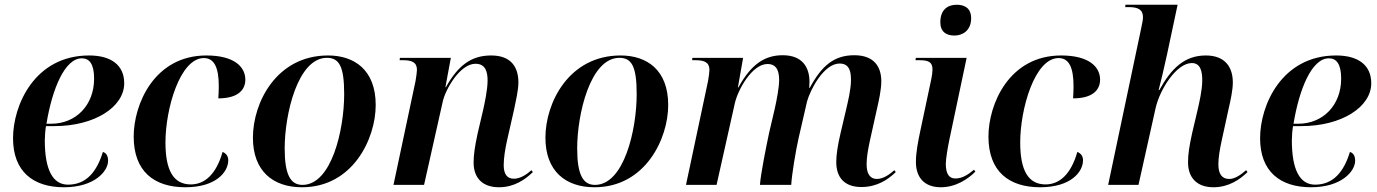

<svg xmlns="http://www.w3.org/2000/svg" viewBox="-20 -780 5808 810"><path d="M250 10C378 10 436 -57 436 -102C436 -124 427 -135 414 -139C389 -57 345 -1 267 -1C204 -1 169 -61 169 -188C169 -203 171 -232 174 -248H210C378 -248 504 -328 504 -429C504 -505 449 -546 356 -546C126 -546 35 -336 35 -197C35 -57 119 10 250 10ZM196 -258H176C200 -404 253 -534 325 -534C358 -534 377 -509 377 -448C377 -337 301 -258 196 -258Z M762 10C892 10 943 -55 943 -104C943 -123 932 -134 919 -139C892 -44 843 -2 785 -2C713 -2 678 -59 678 -179C678 -320 739 -535 840 -535C883 -535 903 -497 903 -416C903 -396 902 -379 901 -365C983 -365 1015 -400 1015 -444C1015 -498 968 -546 851 -546C630 -546 544 -339 544 -204C544 -57 630 10 762 10Z M1254 10C1468 10 1565 -194 1565 -337C1565 -485 1475 -546 1364 -546C1147 -546 1047 -348 1047 -199C1047 -59 1131 10 1254 10ZM1256 0C1206 0 1181 -42 1181 -154C1181 -298 1236 -536 1359 -536C1411 -536 1432 -500 1432 -383C1432 -233 1379 0 1256 0Z M2085 10C2150 10 2196 -23 2228 -54L2222 -62C2202 -44 2175 -26 2148 -26C2119 -26 2105 -46 2105 -83C2105 -114 2111 -150 2119 -187L2149 -319C2156 -354 2167 -399 2167 -432C2167 -495 2138 -546 2052 -546C1969 -546 1913 -505 1861 -412H1859L1882 -536H1667L1666 -526H1680C1718 -526 1739 -517 1739 -485C1739 -477 1736 -456 1733 -438L1640 0H1769L1848 -352C1859 -402 1920 -511 1986 -511C2031 -511 2037 -472 2037 -440C2037 -401 2024 -342 2018 -315L1995 -217C1983 -162 1978 -125 1978 -94C1978 -31 2014 10 2085 10Z M2488 10C2702 10 2799 -194 2799 -337C2799 -485 2709 -546 2598 -546C2381 -546 2281 -348 2281 -199C2281 -59 2365 10 2488 10ZM2490 0C2440 0 2415 -42 2415 -154C2415 -298 2470 -536 2593 -536C2645 -536 2666 -500 2666 -383C2666 -233 2613 0 2490 0Z M3614 9C3681 9 3727 -23 3759 -54L3753 -62C3733 -44 3706 -25 3679 -25C3651 -25 3636 -47 3636 -87C3636 -116 3642 -150 3650 -187L3680 -322C3688 -357 3698 -402 3698 -437C3698 -498 3668 -547 3584 -547C3498 -547 3446 -502 3396 -409H3394C3394 -416 3395 -426 3395 -435C3395 -496 3365 -547 3282 -547C3206 -547 3149 -509 3095 -411H3093L3115 -536H2901L2900 -526H2914C2950 -526 2973 -518 2973 -485C2973 -476 2970 -456 2967 -438L2874 0H3003L3080 -344C3092 -399 3152 -510 3218 -510C3259 -510 3267 -476 3267 -442C3267 -412 3257 -359 3248 -319L3225 -221C3212 -160 3189 -45 3186 0H3318C3320 -41 3337 -144 3349 -197L3385 -353C3399 -403 3456 -512 3522 -512C3568 -512 3570 -470 3570 -441C3570 -402 3556 -346 3550 -320L3526 -218C3514 -166 3508 -128 3508 -96C3508 -31 3543 9 3614 9Z M4006 -630C4041 -630 4077 -651 4077 -703C4077 -746 4049 -760 4016 -760C3978 -760 3947 -739 3947 -686C3947 -646 3972 -630 4006 -630ZM3949 10C4013 10 4064 -25 4095 -56L4089 -64C4066 -45 4041 -27 4011 -27C3983 -27 3971 -47 3970 -87C3970 -111 3979 -161 3985 -190L4058 -536H3844L3842 -526H3858C3896 -526 3914 -519 3914 -487C3914 -476 3912 -462 3909 -447L3863 -230C3853 -183 3844 -137 3844 -97C3844 -29 3882 10 3949 10Z M4368 10C4498 10 4549 -55 4549 -104C4549 -123 4538 -134 4525 -139C4498 -44 4449 -2 4391 -2C4319 -2 4284 -59 4284 -179C4284 -320 4345 -535 4446 -535C4489 -535 4509 -497 4509 -416C4509 -396 4508 -379 4507 -365C4589 -365 4621 -400 4621 -444C4621 -498 4574 -546 4457 -546C4236 -546 4150 -339 4150 -204C4150 -57 4236 10 4368 10Z M5099 10C5164 10 5211 -23 5243 -54L5237 -62C5212 -40 5188 -25 5166 -25C5135 -25 5120 -46 5120 -87C5120 -115 5126 -150 5134 -187L5163 -320C5171 -355 5181 -399 5181 -432C5181 -495 5150 -546 5067 -546C4977 -546 4921 -491 4871 -400H4868C4875 -426 4893 -501 4904 -553L4948 -760H4728L4727 -750H4741C4781 -750 4802 -740 4802 -707C4802 -699 4799 -681 4794 -659L4655 0H4783L4855 -323C4873 -404 4944 -514 5008 -514C5046 -514 5052 -476 5052 -441C5052 -400 5039 -346 5033 -319L5009 -217C4997 -162 4992 -129 4992 -95C4992 -31 5029 10 5099 10Z M5511 10C5639 10 5697 -57 5697 -102C5697 -124 5688 -135 5675 -139C5650 -57 5606 -1 5528 -1C5465 -1 5430 -61 5430 -188C5430 -203 5432 -232 5435 -248H5471C5639 -248 5765 -328 5765 -429C5765 -505 5710 -546 5617 -546C5387 -546 5296 -336 5296 -197C5296 -57 5380 10 5511 10ZM5457 -258H5437C5461 -404 5514 -534 5586 -534C5619 -534 5638 -509 5638 -448C5638 -337 5562 -258 5457 -258Z"/></svg>

Font: Noto Serif Display SemiBold
Style: Italic
Weight: 600
Italic angle: -12°
Designer: Monotype Design Team
Foundry: Monotype Imaging Inc.
Version: Version 2.009